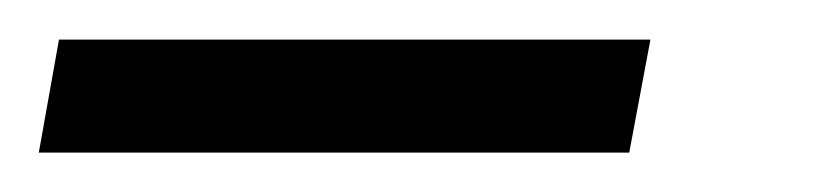

<svg xmlns="http://www.w3.org/2000/svg" viewBox="-105 64 424 97"><path d="M-85.4 141.1 -75.2 84H223.6L212.9 141.1Z"/></svg>

Font: Open Sans Condensed
Style: Italic
Weight: 400
Width: 3
Italic angle: -12°
Designer: Monotype Design Team
Foundry: Monotype Imaging Inc.
Version: Version 3.000